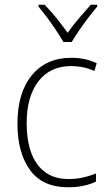

<svg xmlns="http://www.w3.org/2000/svg" viewBox="-20 -784 457 814"><path d="M269 10Q160 10 107 -63.5Q54 -137 54 -260Q54 -391 115 -465Q176 -539 282 -539Q342 -539 390 -516L380 -483Q356 -494 331 -499Q306 -504 282 -504Q193 -504 143 -439.5Q93 -375 93 -261Q93 -192 111.5 -139Q130 -86 169.5 -55.5Q209 -25 271 -25Q302 -25 331.5 -31.5Q361 -38 387 -49V-14Q364 -3 334 3.5Q304 10 269 10ZM249 -606Q236 -628 217.5 -656Q199 -684 179 -710.5Q159 -737 143 -756V-764H169Q194 -739 220 -706.5Q246 -674 267 -645Q288 -675 313.5 -705Q339 -735 365 -764H392V-756Q375 -736 354.5 -709Q334 -682 315.5 -655Q297 -628 284 -606Z"/></svg>

Font: Noto Sans Georgian SemiCondensed ExtraLight
Style: Regular
Weight: 200
Width: 4
Designer: Monotype Design Team, Akaki Razmadze
Foundry: Google LLC
Version: Version 2.005; ttfautohint (v1.8.4.7-5d5b)